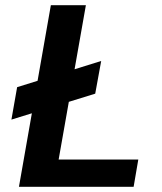

<svg xmlns="http://www.w3.org/2000/svg" viewBox="-20 -720 626 740"><path d="M24 -259 46 -384 370 -485 347 -359ZM53 0 176 -700H311L206 -105H513L495 0Z"/></svg>

Font: DM Sans 17pt
Style: Bold Italic
Weight: 700
Italic angle: -10°
Version: Version 4.004;gftools[0.9.30]